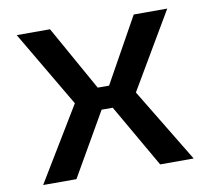

<svg xmlns="http://www.w3.org/2000/svg" viewBox="-77 -792 1005 883"><g transform="rotate(-10 425.0 -350.0)"><path d="M210.5 0H55L264 -345L55 -700H210.5L380 -397.5H433L601.5 -700H758L549 -345L758 0H601.5L432 -294.5H380Z"/></g></svg>

Font: League Mono Wide SemiBold
Style: Regular
Weight: 600
Width: 8
Designer: Tyler Finck
Foundry: The League of Moveable Type / Tyler Finck
Version: Version 2.210